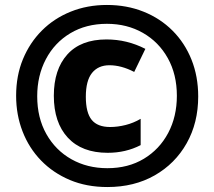

<svg xmlns="http://www.w3.org/2000/svg" viewBox="-20 -744 864 774"><path d="M413 10Q329 10 261.5 -18.5Q194 -47 145.5 -97Q97 -147 71 -214Q45 -281 45 -358Q45 -439 72.5 -505.5Q100 -572 149 -621Q198 -670 265 -697Q332 -724 411 -724Q491 -724 558.5 -697Q626 -670 675.5 -620.5Q725 -571 752 -503.5Q779 -436 779 -355Q779 -249 732.5 -166.5Q686 -84 603.5 -37Q521 10 413 10ZM413 -66Q497 -66 560 -104Q623 -142 658 -208Q693 -274 693 -358Q693 -444 656.5 -509.5Q620 -575 556 -611.5Q492 -648 411 -648Q327 -648 263.5 -610Q200 -572 165 -505.5Q130 -439 130 -356Q130 -269 167 -203.5Q204 -138 268 -102Q332 -66 413 -66ZM414 -128Q310 -128 253.5 -189Q197 -250 197 -358Q197 -464 251.5 -524.5Q306 -585 409 -585Q451 -585 490 -575.5Q529 -566 566 -547L521 -454Q469 -481 421 -481Q376 -481 351 -450Q326 -419 326 -354Q326 -290 349.5 -261Q373 -232 424 -232Q454 -232 486 -240Q518 -248 547 -265V-159Q487 -128 414 -128Z"/></svg>

Font: Noto Sans Gurmukhi UI Condensed Black
Style: Regular
Weight: 900
Width: 3
Designer: Jelle Bosma - Monotype Design Team
Foundry: Monotype Imaging Inc.
Version: Version 2.004; ttfautohint (v1.8.4.7-5d5b)